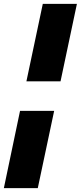

<svg xmlns="http://www.w3.org/2000/svg" viewBox="-75 -832 419 996"><path d="M147 -812H324L239 -410H62ZM29 -257H206L121 144H-55Z"/></svg>

Font: Prompt Bold
Style: Bold Italic
Weight: 700
Italic angle: -12°
Designer: Katatrad Team
Foundry: CadsonDemak
Version: Version 1.000